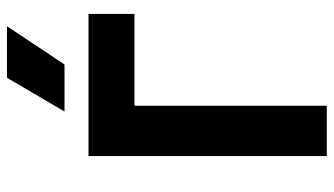

<svg xmlns="http://www.w3.org/2000/svg" viewBox="-228 -752 980 564"><g transform="rotate(-90 262.0 -470.0)"><path d="M85.5 0V-700H503V-565H233.5V0ZM216.5 -770.5 315.5 -939.5H467L354.5 -770.5Z"/></g></svg>

Font: Geologica Roman SemiBold
Style: Regular
Weight: 600
Designer: Sindre Bremnes, Frode Helland
Foundry: Monokrom Skriftforlag AS
Version: Version 1.010;gftools[0.9.28]